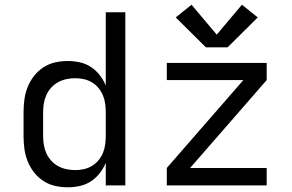

<svg xmlns="http://www.w3.org/2000/svg" viewBox="-20 -787 1240 815"><path d="M268 8Q240 8 213.5 2Q187 -4 164 -19Q141 -34 124 -56Q107 -78 97 -103.5Q87 -129 83.5 -156Q80 -183 80 -210V-310Q80 -337 83.5 -364Q87 -391 97 -416.5Q107 -442 124 -464Q141 -486 164 -501Q187 -516 213.5 -522Q240 -528 268 -528Q293 -528 318.5 -522.5Q344 -517 365.5 -503Q387 -489 403 -468.5Q419 -448 429 -424V-735H512V0H429V-96Q419 -72 403 -51.5Q387 -31 365.5 -17Q344 -3 318.5 2.5Q293 8 268 8ZM299 -65Q318 -65 336 -69Q354 -73 370 -82.5Q386 -92 398 -106.5Q410 -121 417 -138Q424 -155 426.5 -173.5Q429 -192 429 -210V-310Q429 -328 426.5 -346.5Q424 -365 417 -382Q410 -399 398 -413.5Q386 -428 370 -437.5Q354 -447 336 -451Q318 -455 299 -455Q280 -455 261.5 -451Q243 -447 226.5 -438Q210 -429 197 -414.5Q184 -400 176.5 -383Q169 -366 166 -347.5Q163 -329 163 -310V-210Q163 -191 166 -172.5Q169 -154 176.5 -137Q184 -120 197 -105.5Q210 -91 226.5 -82Q243 -73 261.5 -69Q280 -65 299 -65ZM688 0V-74L1013 -447H688V-520H1112V-447L787 -74H1112V0ZM946 -586H854L726 -713L793 -767L900 -640L1007 -767L1074 -713Z"/></svg>

Font: Zed Sans Extended
Style: Regular
Weight: 400
Width: 7
Designer: Belleve Invis
Foundry: Belleve Invis
Version: Version 1.0.0; ttfautohint (v1.8.4)